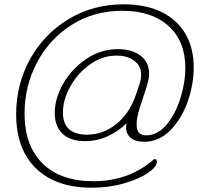

<svg xmlns="http://www.w3.org/2000/svg" viewBox="-20 -663 978 891"><path d="M55 -134Q55 -271 119 -387.5Q183 -504 297 -573.5Q411 -643 555 -643Q655 -643 728 -608Q801 -573 840 -507Q879 -441 879 -350Q879 -271 850.5 -190.5Q822 -110 769.5 -57.5Q717 -5 649 -5Q609 -5 587 -23Q565 -41 565 -73Q565 -79 567 -91Q532 -55 481.5 -31.5Q431 -8 374 -8Q307 -8 270.5 -42Q234 -76 234 -139Q234 -206 273.5 -275Q313 -344 380.5 -389.5Q448 -435 528 -435Q593 -435 632.5 -404.5Q672 -374 672 -322Q672 -297 661 -262L629 -164Q614 -119 614 -86Q614 -59 624.5 -47Q635 -35 659 -35Q711 -35 752.5 -84Q794 -133 817 -206.5Q840 -280 840 -348Q840 -472 762 -542.5Q684 -613 548 -613Q416 -613 312.5 -547.5Q209 -482 151.5 -372.5Q94 -263 94 -137Q94 14 178 96Q262 178 413 178Q579 178 696 75Q708 75 708 88Q708 111 666.5 139.5Q625 168 555.5 188Q486 208 405 208Q240 208 147.5 119Q55 30 55 -134ZM610 -221 627 -271Q635 -297 635 -316Q635 -357 603.5 -381Q572 -405 521 -405Q455 -405 397.5 -364Q340 -323 306 -261Q272 -199 272 -141Q272 -89 300.5 -63.5Q329 -38 383 -38Q459 -38 520 -87.5Q581 -137 610 -221Z"/></svg>

Font: Thasadith
Style: Italic
Weight: 400
Italic angle: -9°
Designer: Cadson Demak Co.,Ltd.
Foundry: Cadson Demak Co.,Ltd.
Version: Version 1.000; ttfautohint (v1.6)